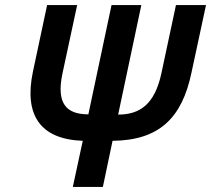

<svg xmlns="http://www.w3.org/2000/svg" viewBox="-20 -734 829 754"><path d="M266 0H384L422 -181C607 -183 695 -272 732 -449L789 -714H671L614 -447C588 -325 530 -284 444 -284L535 -714H418L327 -285C239 -285 201 -329 225 -444L283 -714H165L109 -451C74 -282 138 -187 305 -181Z"/></svg>

Font: Noto Sans SemiCondensed SemiBold
Style: Italic
Weight: 600
Width: 4
Italic angle: -12°
Designer: Monotype Design Team
Foundry: Monotype Imaging Inc.
Version: Version 2.013